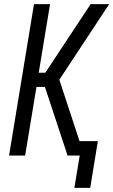

<svg xmlns="http://www.w3.org/2000/svg" viewBox="-20 -755 550 932"><path d="M341 157 367 0H308L198 -333H157L102 0H24L145 -735H223L168 -402H200L420 -735H510L268 -368L366 -70H455L418 157Z"/></svg>

Font: Iosevka Term Oblique
Style: Regular
Weight: 400
Italic angle: -9°
Monospace: yes
Designer: Belleve Invis
Foundry: Belleve Invis
Version: Version 31.4.0